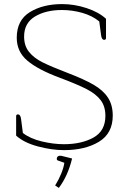

<svg xmlns="http://www.w3.org/2000/svg" viewBox="-20 -725 631 940"><path d="M59 -61V-156Q59 -165 68 -165Q80 -165 83 -143L92 -74Q128 -46 185 -32.5Q242 -19 293 -19Q379 -19 437.5 -51.5Q496 -84 496 -158Q496 -204 473 -234.5Q450 -265 404.5 -288.5Q359 -312 271 -345Q166 -384 114 -428Q62 -472 62 -540Q62 -626 126 -665.5Q190 -705 284 -705Q344 -705 403.5 -685.5Q463 -666 499 -633V-539Q499 -530 490 -530Q478 -530 475 -552L466 -620Q432 -648 383 -662Q334 -676 283 -676Q204 -676 151 -644Q98 -612 98 -546Q98 -501 122 -471Q146 -441 188 -420Q230 -399 311 -368Q392 -337 438.5 -310Q485 -283 508.5 -247Q532 -211 532 -159Q532 -72 464.5 -31Q397 10 293 10Q234 10 166 -8Q98 -26 59 -61ZM250 183Q267 156 279.5 125.5Q292 95 295 72L264 61Q258 59 258 53Q258 44 264.5 40Q271 36 281 38L333 51Q312 137 268 195Z"/></svg>

Font: Maitree ExtraLight
Style: Regular
Weight: 275
Designer: CadsonDemak Team
Foundry: CadsonDemak
Version: Version 1.003